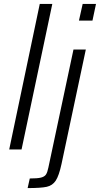

<svg xmlns="http://www.w3.org/2000/svg" viewBox="-20 -763 510 980"><path d="M27 0 183 -743H247L90 0ZM383 -658 402 -743H470L452 -658ZM227 92 355 -510H418L294 74Q281 134 264.5 159Q248 184 218.5 190.5Q189 197 121 197L132 148Q171 148 189 143.5Q207 139 214.5 128Q222 117 227 92Z"/></svg>

Font: Saira Semi Condensed Light
Style: Italic
Weight: 300
Width: 4
Italic angle: -12°
Designer: Hector Gatti with collaboration of the Omnibus-Type team
Foundry: Omnibus-Type
Version: Version 1.001; ttfautohint (v1.8)